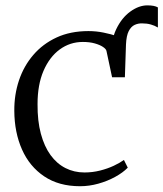

<svg xmlns="http://www.w3.org/2000/svg" viewBox="-20 -666 594 698"><path d="M434 -385 396 -404 385 -461Q382.5 -518 402.5 -559.8Q422.5 -601.5 453.8 -624Q485 -646.5 515.5 -646.5Q542 -646.5 554 -639V-566Q542.5 -573 528.2 -577Q514 -581 497 -581Q482.5 -581.5 469.5 -575.5Q456.5 -569.5 448 -553Q439.5 -536.5 438 -504.5ZM271 11Q194 11 140.8 -24.8Q87.5 -60.5 60 -122.5Q32.5 -184.5 32 -263Q31.5 -321.5 49 -373.8Q66.5 -426 101 -466.2Q135.5 -506.5 185.8 -529.8Q236 -553 301.5 -553Q329.5 -553 356.5 -547.5Q383.5 -542 404.8 -534.8Q426 -527.5 437.5 -523L433.5 -385H387.5L367 -481Q365.5 -488 354.2 -495.5Q343 -503 324.5 -508.2Q306 -513.5 281 -513.5Q234.5 -513.5 197.2 -486.2Q160 -459 138.2 -408.5Q116.5 -358 116.5 -287.5Q116 -226.5 128.5 -180Q141 -133.5 163.8 -102.2Q186.5 -71 218 -55Q249.5 -39 287 -39Q316.5 -39 344 -46Q371.5 -53 393.8 -63.5Q416 -74 430.5 -84.5L444.5 -56.5Q427 -38.5 398.8 -23Q370.5 -7.5 337.2 1.8Q304 11 271 11Z"/></svg>

Font: Merriweather 60pt Light
Style: Regular
Weight: 300
Version: Version 2.100